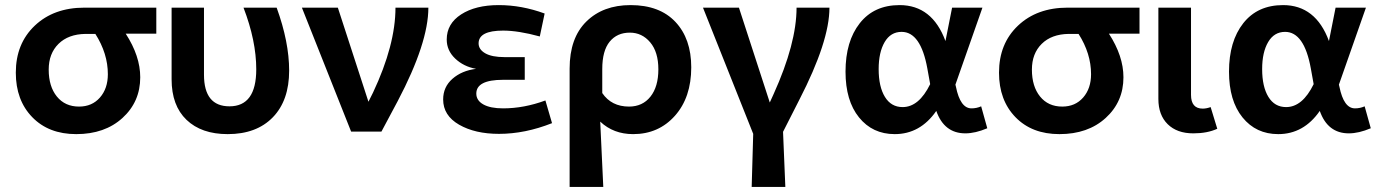

<svg xmlns="http://www.w3.org/2000/svg" viewBox="-20 -516 5400 753"><path d="M530 -213Q530 -117 460.5 -53.5Q391 10 279 10Q171 10 106.5 -56.5Q42 -123 42 -231Q42 -345 116.5 -415.5Q191 -486 311 -486H593V-384H473Q530 -296 530 -213ZM171 -243Q171 -177 203 -137.5Q235 -98 290 -98Q341 -98 372 -133.5Q403 -169 403 -225Q403 -306 354 -383H315Q248 -382 209.5 -344Q171 -306 171 -243Z M873 10Q770 10 711.5 -46Q653 -102 653 -205V-486H780V-223Q780 -99 880 -99Q985 -99 985 -244Q985 -356 935 -486H1065Q1114 -351 1114 -239Q1114 -122 1050 -56Q986 10 873 10Z M1540 -120 1476 0H1357L1164 -486H1305L1425 -117L1443 -153Q1531 -340 1531 -486H1660Q1660 -348 1540 -120Z M1937 9Q1843 9 1780.5 -27Q1718 -63 1718 -126Q1718 -175 1754.5 -207Q1791 -239 1847 -246Q1798 -255 1765 -286.5Q1732 -318 1732 -361Q1732 -423 1788.5 -459.5Q1845 -496 1936 -496Q2026 -496 2116 -463L2097 -373Q2013 -396 1953 -396Q1857 -396 1857 -346Q1857 -322 1883 -307Q1909 -292 1959 -292H2038V-203H1953Q1848 -203 1848 -149Q1848 -122 1875.5 -106.5Q1903 -91 1953 -91Q2035 -91 2119 -122L2145 -33Q2039 9 1937 9Z M2214 -247Q2214 -367 2279.5 -431.5Q2345 -496 2453 -496Q2567 -496 2629 -430Q2691 -364 2691 -252Q2691 -134 2627 -62Q2563 10 2463 10Q2386 10 2334 -39L2346 217H2214ZM2342 -245V-151Q2378 -98 2447 -98Q2500 -98 2531 -137Q2562 -176 2562 -244Q2562 -312 2530 -350Q2498 -388 2450 -388Q2400 -388 2371 -352.5Q2342 -317 2342 -245Z M2934 9 2737 -486H2878L2999 -114L3014 -147Q3104 -346 3104 -486H3233Q3233 -354 3115 -125L3051 1L3060 217H2928Z M3489 10Q3402 10 3349 -55.5Q3296 -121 3296 -235Q3296 -354 3352 -425Q3408 -496 3508 -496Q3636 -496 3688 -355L3714 -486H3833L3727 -184L3729 -176Q3746 -91 3790 -91Q3810 -91 3828 -99L3852 -13Q3805 7 3766 7Q3683 7 3652 -81Q3589 10 3489 10ZM3426 -245Q3426 -176 3450.5 -136Q3475 -96 3520 -96Q3584 -96 3628 -186L3617 -247Q3591 -391 3516 -391Q3473 -391 3449.5 -351Q3426 -311 3426 -245Z M4386 -213Q4386 -117 4316.5 -53.5Q4247 10 4135 10Q4027 10 3962.5 -56.5Q3898 -123 3898 -231Q3898 -345 3972.5 -415.5Q4047 -486 4167 -486H4449V-384H4329Q4386 -296 4386 -213ZM4027 -243Q4027 -177 4059 -137.5Q4091 -98 4146 -98Q4197 -98 4228 -133.5Q4259 -169 4259 -225Q4259 -306 4210 -383H4171Q4104 -382 4065.5 -344Q4027 -306 4027 -243Z M4660 7Q4596 7 4559.5 -29Q4523 -65 4523 -128V-486H4651V-144Q4651 -90 4697 -90Q4711 -90 4728 -96L4754 -11Q4715 7 4660 7Z M4993 10Q4906 10 4853 -55.5Q4800 -121 4800 -235Q4800 -354 4856 -425Q4912 -496 5012 -496Q5140 -496 5192 -355L5218 -486H5337L5231 -184L5233 -176Q5250 -91 5294 -91Q5314 -91 5332 -99L5356 -13Q5309 7 5270 7Q5187 7 5156 -81Q5093 10 4993 10ZM4930 -245Q4930 -176 4954.5 -136Q4979 -96 5024 -96Q5088 -96 5132 -186L5121 -247Q5095 -391 5020 -391Q4977 -391 4953.5 -351Q4930 -311 4930 -245Z"/></svg>

Font: Cantarell
Style: Bold
Weight: 700
Designer: Dave Crossland, Nikolaus Waxweiler, Florian Fecher, Jacques Le Bailly, Eben Sorkin, Alexei Vanyashin, Alexios Zavras, Em
Version: Version 0.303